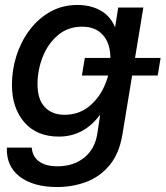

<svg xmlns="http://www.w3.org/2000/svg" viewBox="-20 -546 670 777"><path d="M210.9 210.9Q115.2 210.9 60.1 168.9Q4.9 127 7.8 51.3H108.4Q111.8 88.9 138.9 107.9Q166 127 212.4 127Q277.8 127 321.3 91.6Q364.7 56.2 374 -6.3L385.3 -81.1H384.8Q350.6 -36.1 309.1 -14.6Q267.6 6.8 218.3 6.8Q128.9 6.8 78.6 -51Q28.3 -108.9 28.3 -203.1Q28.3 -263.2 46.6 -320.6Q64.9 -377.9 99.6 -424.3Q134.3 -470.7 183.3 -498.3Q232.4 -525.9 293.5 -525.9Q346.2 -525.9 386.2 -503.9Q426.3 -481.9 445.3 -436H445.8L458.5 -515.6H560.1L475.6 -2.9Q462.9 74.7 424.1 121.8Q385.3 168.9 329.8 189.9Q274.4 210.9 210.9 210.9ZM241.2 -81.5Q298.8 -81.5 340.3 -115.2Q381.8 -148.9 404.3 -201.7Q426.8 -254.4 426.8 -310.5Q426.8 -370.1 396.7 -404.1Q366.7 -438 312.5 -438Q254.9 -438 214.4 -403.6Q173.8 -369.1 152.8 -315.7Q131.8 -262.2 131.8 -205.1Q131.8 -144 161.1 -112.8Q190.4 -81.5 241.2 -81.5ZM311.5 -240.2 323.2 -311.5H629.9L618.2 -240.2Z"/></svg>

Font: Inter Display Medium
Style: Italic
Weight: 500
Italic angle: -9.39999°
Designer: Rasmus Andersson
Foundry: rsms
Version: Version 4.000;git-a52131595